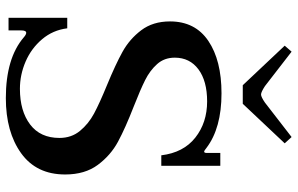

<svg xmlns="http://www.w3.org/2000/svg" viewBox="-196 -788 994 641"><g transform="rotate(90 300.5 -467.0)"><path d="M132 -921 152 -944 267 -855Q287 -842 295 -842Q303 -842 322 -855L437 -944L458 -921L326 -781H264ZM104 -50Q95 -58 89 -58Q81 -58 81 -41V1H39V-195H74Q80 -147 110.5 -111Q141 -75 185 -56Q229 -37 276 -37Q350 -37 395 -71Q440 -105 440 -169Q440 -209 416.5 -237.5Q393 -266 358.5 -284.5Q324 -303 263 -328Q195 -356 152.5 -379.5Q110 -403 80.5 -442Q51 -481 51 -538Q51 -622 116 -666Q181 -710 291 -710Q407 -710 473 -660Q483 -652 485 -652Q490 -652 490 -659V-706H533V-509H498Q489 -583 439 -622.5Q389 -662 318 -662Q250 -662 211 -633Q172 -604 172 -554Q172 -519 193.5 -495Q215 -471 247 -455Q279 -439 335 -417Q407 -389 452.5 -364.5Q498 -340 530 -297Q562 -254 562 -188Q562 -92 491 -41Q420 10 307 10Q174 10 104 -50Z"/></g></svg>

Font: Taviraj Medium
Style: Regular
Weight: 500
Designer: Katatrad Team
Foundry: CadsonDemak
Version: Version 1.001